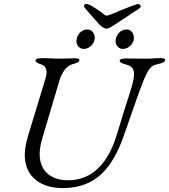

<svg xmlns="http://www.w3.org/2000/svg" viewBox="-20 -951 867 985"><path d="M526 -804C536 -804 550 -812 571 -826L695 -908C700 -912 702 -916 702 -920C702 -926 696 -930 687 -930C674 -930 571 -886 544 -875C538 -873 533 -871 527 -871C523 -871 519 -872 516 -875C495 -894 438 -931 425 -931C416 -931 411 -926 411 -920C411 -916 413 -913 417 -908L489 -826C499 -815 516 -804 526 -804ZM409 -700C439 -700 466 -727 466 -757C466 -779 451 -800 430 -800C397 -800 372 -772 372 -739C372 -719 388 -700 409 -700ZM610 -700C640 -700 667 -727 667 -757C667 -779 652 -800 631 -800C598 -800 573 -772 573 -739C573 -719 589 -700 610 -700ZM301 14C480 14 559 -99 615 -254C648 -346 676 -432 704 -506C742 -608 756 -614 789 -622C812 -627 826 -633 827 -642C828 -650 819 -653 803 -653C782 -653 757 -650 727 -650L625 -651C609 -651 594 -648 594 -640C594 -631 608 -625 620 -622C668 -609 685 -593 646 -474C633 -434 604 -344 582 -269C545 -143 474 -26 328 -26C230 -26 152 -90 196 -238L284 -535C300 -590 329 -615 350 -621C373 -628 386 -632 387 -641C388 -649 380 -652 364 -652C344 -652 318 -650 289 -650C254 -650 228 -653 200 -653C184 -653 162 -650 162 -642C162 -633 173 -626 193 -620C212 -614 228 -595 213 -547L123 -251C66 -65 172 14 301 14Z"/></svg>

Font: EB Garamond
Style: Italic
Weight: 400
Italic angle: -17.2°
Designer: Georg Duffner and Octavio Pardo
Foundry: Georg Duffner
Version: Version 1.000;PS 001.000;hotconv 1.0.88;makeotf.lib2.5.64775